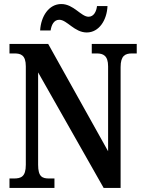

<svg xmlns="http://www.w3.org/2000/svg" viewBox="-20 -932 715 952"><path d="M410 -771C471 -771 510 -832 513 -902H461C458 -875 445 -849 419 -849C382 -849 345 -912 284 -912C222 -912 183 -851 179 -781H231C235 -808 247 -834 274 -834C312 -834 349 -771 410 -771ZM27 0H250V-47H224C190 -47 169 -55 169 -115V-573L494 0H578V-599C578 -656 601 -667 634 -667H658V-714H435V-667H460C491 -667 516 -657 516 -603V-182L219 -714H27V-667H52C83 -667 108 -659 108 -603V-115C108 -55 84 -47 48 -47H27Z"/></svg>

Font: Noto Serif Armenian Condensed SemiBold
Style: Regular
Weight: 600
Width: 3
Designer: Monotype Design Team
Foundry: Monotype Imaging Inc.
Version: Version 2.008